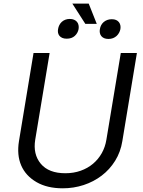

<svg xmlns="http://www.w3.org/2000/svg" viewBox="-20 -1017 781 1050"><path d="M83.8 -245.7 163.4 -727.3H251.4L172.6 -252.8Q159.8 -173.3 203.1 -121.4Q246.4 -69.6 337.4 -69.6Q382.8 -69.6 421.2 -83.3Q459.5 -96.9 488.6 -121.4Q517.8 -146 536.6 -179.5Q555.4 -213.1 561.8 -252.8L640.6 -727.3H728.7L649.1 -245.7Q639.6 -185.7 609.7 -137.8Q579.9 -89.8 536 -56.5Q492.2 -23.1 437.5 -5.1Q382.8 12.8 323.2 12.8Q237.9 12.8 179.7 -21Q120.4 -55.4 95.9 -112.4Q71.4 -169.4 83.8 -245.7ZM297.6 -858Q299.4 -869.7 304.5 -879.8Q309.7 -889.9 317.8 -897.4Q326 -904.8 337 -909.1Q348 -913.4 361.5 -913.4Q375.4 -913.4 385.1 -909.1Q394.9 -904.8 401.1 -897.4Q407.3 -889.9 409.4 -879.8Q411.6 -869.7 409.8 -858Q405.5 -835.6 388.8 -820.5Q372.2 -805.4 344.5 -805.4Q330.6 -805.4 320.8 -809.7Q311.1 -813.9 305.2 -821Q299.4 -828.1 297.4 -837.7Q295.5 -847.3 297.6 -858ZM526.3 -858Q528.1 -869.3 533.2 -879.1Q538.4 -888.8 546.7 -896.1Q555 -903.4 566.4 -907.7Q577.8 -911.9 591.6 -911.9Q605.1 -911.9 614.7 -907.7Q624.3 -903.4 630.1 -896.1Q636 -888.8 638.1 -879.1Q640.3 -869.3 638.5 -858Q636.4 -847.3 631 -837.5Q625.7 -827.8 617.5 -820.3Q609.4 -812.9 598.2 -808.4Q587 -804 573.2 -804Q559.3 -804 549.5 -808.2Q539.8 -812.5 533.9 -819.8Q528.1 -827.1 526.1 -837Q524.1 -846.9 526.3 -858ZM375.7 -997.2H465.2L509.2 -886.4H446.7Z"/></svg>

Font: Inter P
Style: Italic
Weight: 400
Italic angle: -9.40001°
Designer: Rasmus Andersson
Foundry: rsms
Version: Version 3.018;git-588b23468